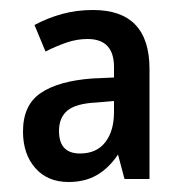

<svg xmlns="http://www.w3.org/2000/svg" viewBox="-20 -742 367 384"><path d="M166 -722Q279 -722 279 -604V-384H229L216 -433Q198 -406 174 -392Q150 -378 117 -378Q75 -378 50.5 -406Q26 -434 26 -479Q26 -532 61.5 -556Q97 -580 164 -585L208 -587V-608Q208 -664 155 -664Q134 -664 113.5 -657Q93 -650 71 -639L49 -692Q75 -706 104 -714Q133 -722 166 -722ZM173 -537Q132 -535 115 -521Q98 -507 98 -480Q98 -435 140 -435Q173 -435 190.5 -457.5Q208 -480 208 -518V-540Z"/></svg>

Font: Noto Sans Ethiopic Condensed Medium
Style: Regular
Weight: 500
Width: 3
Designer: Monotype Design Team
Foundry: Monotype Imaging Inc.
Version: Version 2.102; ttfautohint (v1.8.4.7-5d5b)